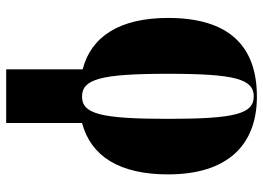

<svg xmlns="http://www.w3.org/2000/svg" viewBox="-132 -458 830 605"><g transform="rotate(90 282.5 -155.0)"><path d="M198 -1V240H367V1C472 -27 529 -117 529 -270C529 -458 436 -550 284 -550C121 -550 36 -458 36 -270C36 -116 96 -27 198 -1ZM284 1C229 1 212 -57 212 -270C212 -482 229 -540 283 -540C338 -540 354 -482 354 -270C354 -57 338 1 284 1Z"/></g></svg>

Font: Noto Serif Display Condensed Black
Style: Regular
Weight: 900
Width: 3
Designer: Monotype Design Team
Foundry: Monotype Imaging Inc.
Version: Version 2.009